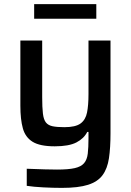

<svg xmlns="http://www.w3.org/2000/svg" viewBox="-20 -707 636 933"><path d="M281 206Q238 206 190 203.5Q142 201 110 196V113Q163 115 197.5 116Q232 117 257 117Q312 117 343 110Q374 103 388.5 86Q403 69 406.5 39.5Q410 10 410 -35V-66H404Q388 -34 351.5 -15Q315 4 246 4Q174 4 138.5 -18Q103 -40 91 -83.5Q79 -127 79 -193V-510H185V-235Q185 -185 188.5 -155.5Q192 -126 203 -112Q214 -98 235.5 -93.5Q257 -89 293 -89Q347 -89 371.5 -107Q396 -125 403 -160.5Q410 -196 410 -249V-510H517V-60Q517 11 509.5 61.5Q502 112 478.5 144Q455 176 408 191Q361 206 281 206ZM146 -616V-687H448V-616Z"/></svg>

Font: Saira Medium
Style: Regular
Weight: 500
Designer: Hector Gatti with collaboration of the Omnibus-Type team
Foundry: Omnibus-Type
Version: Version 1.100; ttfautohint (v1.8.3)